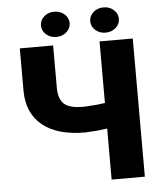

<svg xmlns="http://www.w3.org/2000/svg" viewBox="-59 -933 817 984"><g transform="rotate(-5 349.5 -441.5)"><path d="M646 -710.9V0H475.1V-262.7L424.8 -256.3L361.8 -252.4Q218.3 -252.4 142.1 -314.7Q65.9 -377 64.9 -491.2V-710.9H236.3V-493.7Q236.3 -435.5 264.4 -409.9Q292.5 -384.3 361.8 -384.3L376.5 -384.8Q436.5 -387.7 475.1 -394V-710.9ZM183.1 -817.9Q183.1 -844.7 204.3 -863.8Q225.6 -882.8 256.8 -882.8Q288.1 -882.8 309.3 -863.8Q330.6 -844.7 330.6 -817.9Q330.6 -791 309.3 -772Q288.1 -752.9 256.8 -752.9Q225.6 -752.9 204.3 -772Q183.1 -791 183.1 -817.9ZM436.5 -817.9Q436.5 -844.7 457.8 -863.8Q479 -882.8 510.3 -882.8Q541.5 -882.8 562.7 -863.8Q584 -844.7 584 -817.9Q584 -791 562.7 -772Q541.5 -752.9 510.3 -752.9Q479 -752.9 457.8 -772Q436.5 -791 436.5 -817.9Z"/></g></svg>

Font: Roboto Black
Style: Regular
Weight: 900
Designer: Google
Version: Version 2.134; 2016